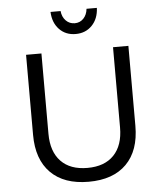

<svg xmlns="http://www.w3.org/2000/svg" viewBox="-62 -980 894 1058"><g transform="rotate(-5 385.5 -451.5)"><path d="M187.5 -259.3Q187.5 -160.6 239 -106.9Q290.5 -53.2 385.7 -53.2Q480.5 -53.2 532 -106.9Q583.5 -160.6 583.5 -259.3V-703.6H668.5V-260.7Q668.5 -124.5 595 -50.5Q521.5 23.4 385.7 23.4Q250 23.4 176.3 -50.5Q102.5 -124.5 102.5 -260.7V-703.6H187.5ZM257.3 -927.2H313Q316.4 -894 336.4 -873.8Q356.4 -853.5 385.3 -853.5Q414.1 -853.5 433.6 -873.8Q453.1 -894 456.5 -927.2H513.7Q511.2 -867.2 475.8 -830.6Q440.4 -793.9 385.3 -793.9Q330.1 -793.9 294.9 -830.6Q259.8 -867.2 257.3 -927.2Z"/></g></svg>

Font: Metrophobic
Style: Regular
Weight: 400
Designer: Vernon Adams
Foundry: Vernon Adams
Version: Version 3.200; ttfautohint (v1.8.4.7-5d5b);gftools[0.9.23]